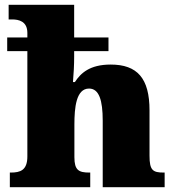

<svg xmlns="http://www.w3.org/2000/svg" viewBox="-20 -780 731 800"><path d="M21 0H356V-61H352C308 -61 290 -71 290 -125V-261C290 -331 297 -411 351 -411C393 -411 408 -362 408 -277V0H666V-61H662C617 -61 603 -70 603 -131V-320C603 -454 552 -511 441 -511C354 -511 316 -475 292 -438H284C287 -473 289 -509 289 -544V-567H432V-624H289V-760H16V-699H31C57 -699 94 -692 94 -643V-624H10V-567H94V-128C94 -70 64 -61 25 -61H21Z"/></svg>

Font: Noto Serif Malayalam Black
Style: Regular
Weight: 900
Designer: Indian type Foundry, Jelle Bosma, Monotype Design Team
Foundry: Monotype Imaging Inc.
Version: Version 2.104